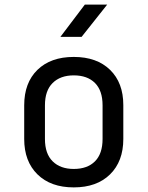

<svg xmlns="http://www.w3.org/2000/svg" viewBox="-20 -805 640 833"><path d="M300 8Q200 8 142.5 -48.5Q85 -105 85 -202V-348Q85 -446 142.5 -502Q200 -558 300 -558Q400 -558 457.5 -502Q515 -446 515 -349V-202Q515 -105 457.5 -48.5Q400 8 300 8ZM300 -72Q359 -72 392 -105Q425 -138 425 -202V-348Q425 -412 392 -445Q359 -478 300 -478Q242 -478 208.5 -445Q175 -412 175 -348V-202Q175 -138 208.5 -105Q242 -72 300 -72ZM242 -645 348 -785H445L334 -645Z"/></svg>

Font: Liga JetBrainsMono Nerd Font
Style: Regular
Weight: 400
Designer: Philipp Nurullin, Konstantin Bulenkov
Foundry: JetBrains
Version: Version 2.225; ttfautohint (v1.8.3)